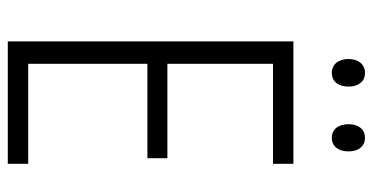

<svg xmlns="http://www.w3.org/2000/svg" viewBox="-246 -780 933 480"><g transform="rotate(90 220.0 -539.5)"><path d="M127 -945C127 -919 141 -903 162 -903C182 -903 196 -918 196 -945C196 -971 182 -986 162 -986C141 -986 127 -970 127 -945ZM290 -945C290 -919 303 -903 324 -903C345 -903 358 -919 358 -945C358 -971 344 -986 324 -986C304 -986 290 -971 290 -945ZM389 -93V-144H139V-442H375V-492H139V-756H389V-807H83V-93Z"/></g></svg>

Font: Noto Sans Kannada UI Condensed Light
Style: Regular
Weight: 300
Width: 3
Designer: Jelle Bosma - Monotype Design Team
Foundry: Monotype Imaging Inc.
Version: Version 2.005